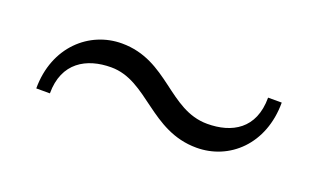

<svg xmlns="http://www.w3.org/2000/svg" viewBox="-33 -479 666 397"><g transform="rotate(20 300.0 -280.0)"><path d="M52 -207H82C82 -275 129 -301 183 -301C264 -301 303 -205 405 -205C477 -205 539 -261 539 -353H509C509 -284 463 -259 409 -259C324 -259 289 -355 187 -355C116 -355 52 -299 52 -207Z"/></g></svg>

Font: Space Cowgirl
Style: Regular
Weight: 400
Designer: Valery Marier
Foundry: Valery Marier
Version: Version 1.000;hotconv 1.0.109;makeotfexe 2.5.65596